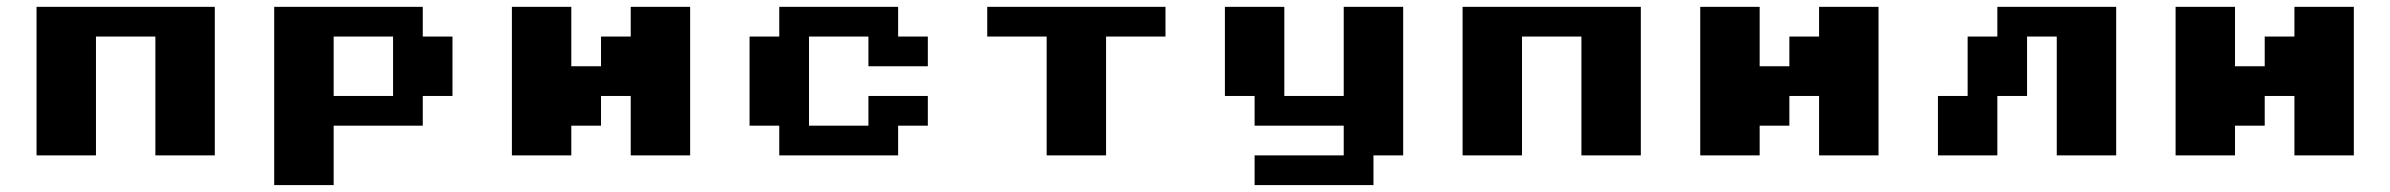

<svg xmlns="http://www.w3.org/2000/svg" viewBox="-20 -454 6984 561"><path d="M86.8 0V-434H607.6V0H434V-347.2H260.4V0Z M781.2 86.8V-434H1215.3V-347.2H1302.1V-173.6H1215.3V-86.8H954.9V86.8ZM954.9 -173.6H1128.5V-347.2H954.9Z M1822.9 0V-173.6H1736.1V-86.8H1649.3V0H1475.7V-434H1649.3V-260.4H1736.1V-347.2H1822.9V-434H1996.5V0Z M2517.4 -173.6H2691V-86.8H2604.2V0H2256.9V-86.8H2170.1V-347.2H2256.9V-434H2604.2V-347.2H2691V-260.4H2517.4V-347.2H2343.8V-86.8H2517.4Z M3038.2 0V-347.2H2864.6V-434H3385.4V-347.2H3211.8V0Z M3645.8 0H3906.2V-86.8H3645.8V-173.6H3559V-434H3732.6V-173.6H3906.2V-434H4079.9V0H3993.1V86.8H3645.8Z M4253.5 0V-434H4774.3V0H4600.7V-347.2H4427.1V0Z M5295.1 0V-173.6H5208.3V-86.8H5121.5V0H4947.9V-434H5121.5V-260.4H5208.3V-347.2H5295.1V-434H5468.8V0Z M5816 0H5642.4V-173.6H5729.2V-347.2H5816V-434H6163.2V0H5989.6V-347.2H5902.8V-173.6H5816Z M6684 0V-173.6H6597.2V-86.8H6510.4V0H6336.8V-434H6510.4V-260.4H6597.2V-347.2H6684V-434H6857.6V0Z"/></svg>

Font: 8-bit Operator+ 8
Style: Bold
Weight: 700
Designer: GrandChaos9000
Version: Version 1.3.0 - August 1, 2014